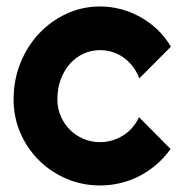

<svg xmlns="http://www.w3.org/2000/svg" viewBox="-20 -563 562 593"><path d="M507.8 -418.9 410.2 -320.8Q402.8 -341.3 390.1 -357.7Q377.4 -374 361.6 -385.3Q345.7 -396.5 327.1 -402.3Q308.6 -408.2 289.1 -408.2Q261.7 -408.2 237.5 -397Q213.4 -385.7 195.6 -365.5Q177.7 -345.2 167.5 -317.4Q157.2 -289.6 157.2 -255.9Q157.2 -228.5 167.5 -204.6Q177.7 -180.7 195.6 -162.6Q213.4 -144.5 237.5 -134.3Q261.7 -124 289.1 -124Q308.6 -124 326.7 -129.4Q344.7 -134.8 360.6 -144.8Q376.5 -154.8 388.9 -169.2Q401.4 -183.6 409.2 -201.2L506.8 -103Q488.3 -76.7 464.1 -55.7Q439.9 -34.7 411.9 -20Q383.8 -5.4 352.8 2.2Q321.8 9.8 289.1 9.8Q233.9 9.8 185.3 -11Q136.7 -31.7 100.3 -67.9Q64 -104 43 -152.3Q22 -200.7 22 -255.9Q22 -315.9 43 -368.2Q64 -420.4 100.3 -459.2Q136.7 -498 185.3 -520.5Q233.9 -543 289.1 -543Q321.8 -543 353.3 -534.7Q384.8 -526.4 413.3 -510.5Q441.9 -494.6 466.1 -471.7Q490.2 -448.7 507.8 -418.9Z"/></svg>

Font: Righteous
Style: Regular
Weight: 400
Version: Version 1.000